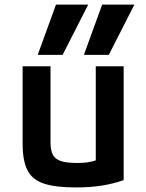

<svg xmlns="http://www.w3.org/2000/svg" viewBox="-20 -810 640 840"><path d="M456 -570H347L427 -790H568ZM254 -570H145L225 -790H366ZM311 10Q222 10 171.5 -7Q121 -24 100 -65.5Q79 -107 79 -180V-520H201V-187Q201 -152 211.5 -132.5Q222 -113 247.5 -105Q273 -97 318 -97Q342 -97 361 -99.5Q380 -102 403.5 -109.5Q427 -117 462 -131L399 -54V-520H521V-22Q476 -6 425.5 2Q375 10 311 10Z"/></svg>

Font: M PLUS Code Latin Expanded SemiBold
Style: Regular
Weight: 600
Width: 7
Designer: Coji Morishita
Foundry: UNDERFOREST DESIGN
Version: Version 1.002; ttfautohint (v1.8.3)